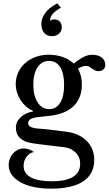

<svg xmlns="http://www.w3.org/2000/svg" viewBox="-20 -867 649 1147"><path d="M344 -821Q310 -802 294.5 -783.5Q279 -765 279 -743Q290 -751 305 -751Q325 -751 337 -738Q349 -725 349 -704Q349 -681 332.5 -666Q316 -651 290 -651Q260 -651 243.5 -671Q227 -691 227 -724Q227 -756 248.5 -787.5Q270 -819 322 -847ZM274 -215Q316 -215 339.5 -253Q363 -291 363 -360Q363 -429 339.5 -466Q316 -503 273 -503Q230 -503 204.5 -465Q179 -427 179 -361Q179 -295 205 -255Q231 -215 274 -215ZM219 -98Q243 -96 263 -94Q283 -92 302.5 -89.5Q322 -87 341.5 -84.5Q361 -82 384 -79Q456 -68 499.5 -23.5Q543 21 543 88Q543 173 477 216.5Q411 260 284 260Q228 260 181.5 250Q135 240 102 221.5Q69 203 50.5 177.5Q32 152 32 120Q32 99 39 81Q46 63 58 49.5Q70 36 86.5 28Q103 20 121 20Q155 20 182 41Q155 47 138 70.5Q121 94 121 124Q121 169 164 192.5Q207 216 288 216Q459 216 459 111Q459 71 432 44.5Q405 18 368 13Q344 10 318 7Q292 4 268 1Q244 -2 223 -4.5Q202 -7 189 -9Q75 -21 75 -105Q75 -140 104 -167Q133 -194 177 -201V-205Q155 -214 136 -230.5Q117 -247 103.5 -268Q90 -289 82 -313.5Q74 -338 74 -364Q74 -401 88.5 -433.5Q103 -466 129.5 -489.5Q156 -513 192 -526.5Q228 -540 271 -540Q316 -540 354.5 -526.5Q393 -513 421 -487Q455 -515 481 -527.5Q507 -540 530 -540Q566 -540 587.5 -523.5Q609 -507 609 -479Q609 -462 597.5 -452Q586 -442 569 -442Q555 -442 546 -447Q537 -452 529.5 -457.5Q522 -463 514 -468Q506 -473 494 -473Q471 -473 445 -456Q469 -418 469 -363Q469 -278 416 -229.5Q363 -181 257 -173Q196 -168 172 -160Q148 -152 148 -131Q148 -115 166 -107.5Q184 -100 219 -98Z"/></svg>

Font: SVN-Libre Baskerville
Style: Regular
Weight: 400
Designer: Pablo Impallari, Rodrigo Fuenzalida
Foundry: Pablo Impallari, Rodrigo Fuenzalida
Version: Version 1.000; ttfautohint (v1.8.4)